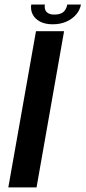

<svg xmlns="http://www.w3.org/2000/svg" viewBox="-20 -810 370 830"><path d="M16 0H138L257 -675H135.5ZM207.5 -705Q242 -705 268 -717Q294 -729 310 -748.2Q326 -767.5 330 -790.5H271Q268.5 -778 262.5 -768Q256.5 -758 244.8 -752.5Q233 -747 214.5 -747Q198 -747 188.5 -752.8Q179 -758.5 175.5 -768Q172 -777.5 174 -790.5H115Q111.5 -767.5 121 -748.2Q130.5 -729 152.5 -717Q174.5 -705 207.5 -705Z"/></svg>

Font: Anybody Thin Medium
Style: Italic
Weight: 500
Italic angle: -10°
Version: Version 1.113;gftools[0.9.25]